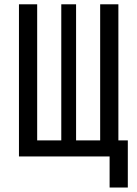

<svg xmlns="http://www.w3.org/2000/svg" viewBox="-20 -713 626 875"><path d="M66.4 0H479.5V141.6H562.5V-73.2H519.5V-693.4H436.5V-73.2H326.7V-693.4H259.3V-73.2H149.4V-693.4H66.4Z"/></svg>

Font: Cascadia Mono PL SemiLight
Style: Regular
Weight: 350
Monospace: yes
Designer: Aaron Bell
Foundry: Saja Typeworks
Version: Version 2404.023